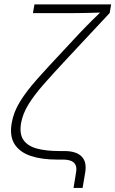

<svg xmlns="http://www.w3.org/2000/svg" viewBox="-20 -748 541 900"><path d="M324.7 132.8 336.4 61Q340.3 40 334.7 26.6Q329.1 13.2 314.2 6.6Q299.3 0 273.4 0H246.1Q174.8 0 123.5 -17.3Q72.3 -34.7 48.3 -72.3Q24.4 -109.9 34.7 -170.4Q43.5 -222.7 74 -272Q104.5 -321.3 153.1 -376Q201.7 -430.7 265.6 -498.5L352.5 -591.8Q367.2 -607.4 381.6 -622.1Q396 -636.7 410.2 -650.9Q424.3 -665 438.2 -678.2Q452.1 -691.4 465.3 -704.6L463.9 -689.5Q446.8 -689 428.5 -688.5Q410.2 -688 391.8 -687.5Q373.5 -687 355.5 -686.8Q337.4 -686.5 319.8 -686.5H134.3L141.6 -727.5H501L494.1 -687L293 -471.7Q231 -405.3 185.8 -354Q140.6 -302.7 113.5 -258.8Q86.4 -214.8 78.6 -169.9Q70.3 -119.6 90.3 -91.3Q110.4 -63 153.3 -51.5Q196.3 -40 257.3 -40H280.8Q337.4 -40 362.5 -14.6Q387.7 10.7 379.4 60.5L367.2 132.8Z"/></svg>

Font: Inter 20pt ExtraLight
Style: Italic
Weight: 250
Italic angle: -9.3988°
Version: Version 4.001;git-66647c0bb